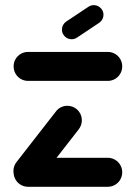

<svg xmlns="http://www.w3.org/2000/svg" viewBox="-20 -716 520 736"><path d="M448.5 -55.6Q448.5 -40.4 441.1 -27.6Q433.7 -14.8 420.9 -7.4Q408.1 0 393 0H87.8Q72.6 0 59.8 -7.4Q47 -14.8 39.6 -27.6Q32.2 -40.4 32.2 -55.6Q32.2 -70.7 39.6 -83.5Q47 -96.3 59.8 -103.7Q72.6 -111.1 87.8 -111.1H393Q408.1 -111.1 420.9 -103.7Q433.7 -96.3 441.1 -83.5Q448.5 -70.7 448.5 -55.6ZM87 -4.8Q71.9 -4.8 59.1 -12.2Q46.3 -19.6 38.9 -32.4Q31.5 -45.2 31.5 -60.4Q31.5 -79.3 43.3 -94.8L194.8 -289.3Q202.2 -299.3 213.7 -304.8Q225.2 -310.4 238.1 -310.4Q253.3 -310.4 266.1 -303Q278.9 -295.6 286.3 -282.8Q293.7 -270 293.7 -254.8Q293.7 -235.9 281.9 -220.4L130.4 -25.9Q123 -15.9 111.5 -10.4Q100 -4.8 87 -4.8ZM448.5 -461.5Q448.5 -446.3 441.1 -433.5Q433.7 -420.7 420.9 -413.3Q408.1 -405.9 393 -405.9H87.8Q72.6 -405.9 59.8 -413.3Q47 -420.7 39.6 -433.5Q32.2 -446.3 32.2 -461.5Q32.2 -476.7 39.6 -489.4Q47 -502.2 59.8 -509.6Q72.6 -517 87.8 -517H393Q408.1 -517 420.9 -509.6Q433.7 -502.2 441.1 -489.4Q448.5 -476.7 448.5 -461.5ZM254.4 -565.6Q239.3 -565.6 228.3 -576.5Q217.4 -587.4 217.4 -602.6Q217.4 -611.9 221.7 -619.8Q225.9 -627.8 233.3 -633L318.9 -690Q328.1 -696.3 339.6 -696.3Q354.8 -696.3 365.7 -685.4Q376.7 -674.4 376.7 -659.3Q376.7 -650 372.4 -642Q368.1 -634.1 360.7 -628.9L275.2 -571.9Q265.9 -565.6 254.4 -565.6Z"/></svg>

Font: 26F Galaxy Sans
Style: Regular
Weight: 400
Designer: C₂₉H₂₅N₃O₅
Version: Version 1.100;FEAKit 1.0